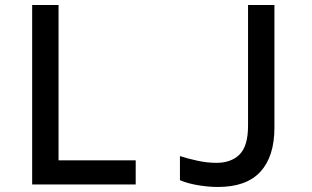

<svg xmlns="http://www.w3.org/2000/svg" viewBox="-20 -734 1240 764"><path d="M108 0V-714H213V-96H520V0ZM847 10Q810 10 768 3Q726 -4 696 -17V-113Q726 -103 765.5 -94.5Q805 -86 841 -86Q900 -86 933.5 -119.5Q967 -153 967 -234V-714H1072V-226Q1072 -112 1016.5 -51Q961 10 847 10Z"/></svg>

Font: Noto Sans Mono Medium
Style: Regular
Weight: 500
Designer: Monotype Design Team
Foundry: Monotype Imaging Inc.
Version: Version 2.014